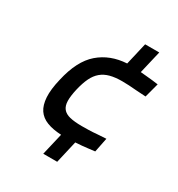

<svg xmlns="http://www.w3.org/2000/svg" viewBox="-160 -686 807 871"><g transform="rotate(30 243.5 -250.5)"><path d="M222 -35Q178 -37 147 -49Q116 -61 99.5 -85.5Q83 -110 80.5 -150Q78 -190 92 -248Q117 -359 175.5 -409.5Q234 -460 320 -465L347 -581H421L393 -462Q409 -460 425.5 -459Q442 -458 456 -456Q472 -454 487 -452L467 -377Q442 -378 418 -380Q398 -382 376.5 -383Q355 -384 341 -384Q305 -384 278.5 -377Q252 -370 233 -354Q214 -338 201.5 -312Q189 -286 180 -248Q171 -209 171.5 -183.5Q172 -158 184 -143Q196 -128 220.5 -122Q245 -116 284 -116Q298 -116 319.5 -116.5Q341 -117 361 -119Q384 -120 409 -122L394 -47Q378 -45 361 -43Q347 -41 329 -39.5Q311 -38 295 -37L268 80H195Z"/></g></svg>

Font: Panefresco 500wt
Style: Italic
Weight: 700
Foundry: Campivisivi & Chank Co
Version: Version 1.000